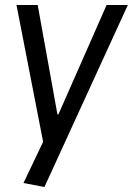

<svg xmlns="http://www.w3.org/2000/svg" viewBox="-20 -560 532 769"><path d="M74 173 169 -26 156 25 46 -540H131L210 -102H214L407 -540H492L158 189Z"/></svg>

Font: Pathway Extreme SemiCondensed
Style: Italic
Weight: 400
Width: 4
Italic angle: -8°
Version: Version 1.001;gftools[0.9.26]